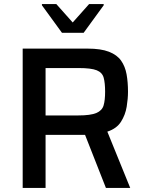

<svg xmlns="http://www.w3.org/2000/svg" viewBox="-20 -928 719 948"><path d="M92 0V-688H413Q478 -688 518 -672.5Q558 -657 578 -628.5Q598 -600 605 -561Q612 -522 612 -475Q612 -441 605.5 -401Q599 -361 577.5 -327Q556 -293 510 -278L623 0H503L400 -262Q396 -262 392 -262Q388 -262 383 -262H205V0ZM205 -358H366Q427 -358 455.5 -370Q484 -382 491.5 -407.5Q499 -433 499 -475Q499 -518 492 -544Q485 -570 457.5 -581Q430 -592 369 -592H205ZM286 -766 187 -902V-908H258L339 -817L420 -908H492V-902L393 -766Z"/></svg>

Font: Saira Medium
Style: Regular
Weight: 500
Designer: Hector Gatti with collaboration of the Omnibus-Type team
Foundry: Omnibus-Type
Version: Version 1.100; ttfautohint (v1.8.3)